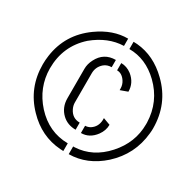

<svg xmlns="http://www.w3.org/2000/svg" viewBox="-154 -857 1071 1052"><g transform="rotate(30 381.5 -331.5)"><path d="M34.2 -331.1Q34.2 -183.6 134.8 -80.1Q225.6 14.6 349.6 23.4Q359.4 24.4 369.1 24.4V-24.4Q249 -25.4 163.1 -119.1Q80.1 -210.9 79.1 -331.1Q79.1 -472.7 181.6 -564.5Q270.5 -637.7 369.1 -640.6V-686.5Q274.4 -687.5 181.6 -621.1Q58.6 -533.2 38.1 -385.7Q34.2 -358.4 34.2 -331.1ZM244.1 -237.3Q244.1 -179.7 283.2 -142.6Q317.4 -110.4 369.1 -110.4V-155.3Q321.3 -155.3 299.8 -200.2Q291 -218.8 291 -237.3V-421.9Q291 -462.9 321.3 -489.3Q340.8 -505.9 369.1 -505.9V-551.8Q293.9 -551.8 259.8 -484.4Q244.1 -454.1 244.1 -423.8ZM403.3 24.4Q518.6 23.4 614.3 -62.5Q717.8 -157.2 731.4 -295.9Q733.4 -312.5 733.4 -328.1Q733.4 -484.4 624 -589.8Q536.1 -675.8 426.8 -685.5Q414.1 -686.5 403.3 -686.5V-640.6Q507.8 -640.6 591.8 -559.6Q684.6 -469.7 688.5 -339.8Q688.5 -334 688.5 -329.1Q688.5 -212.9 606.4 -121.6Q524.4 -30.3 413.1 -24.4Q408.2 -24.4 403.3 -24.4ZM403.3 -109.4Q457 -109.4 493.2 -158.2Q516.6 -190.4 516.6 -226.6L471.7 -243.2V-230.5Q469.7 -186.5 434.6 -164.1Q418.9 -155.3 403.3 -155.3ZM403.3 -505.9Q434.6 -505.9 456.1 -473.6Q469.7 -453.1 469.7 -427.7V-418.9L515.6 -435.5Q515.6 -491.2 469.7 -528.3Q438.5 -551.8 403.3 -551.8Z"/></g></svg>

Font: Post No Bills Colombo
Style: Medium
Weight: 600
Designer: Kosala Senevirathne, Siva Puranthara, Lasantha Premarathna, Tharique Azeez
Foundry: Mooniak
Version: Version 1.220 ; ttfautohint (v1.5)